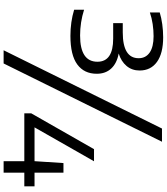

<svg xmlns="http://www.w3.org/2000/svg" viewBox="50 -904 922 1062"><g transform="rotate(90 511.0 -373.0)"><path d="M388 -447Q388 -377.5 336.5 -339.5Q285 -301.5 178.5 -301.5Q101.5 -301.5 34 -322V-377Q103.5 -355 176.5 -355Q321.5 -355 321.5 -451Q321.5 -538 193.5 -538H108V-591H159Q302 -591 302 -679Q302 -718 270.8 -739.8Q239.5 -761.5 180 -761.5Q147.5 -761.5 113.5 -756.5Q79.5 -751.5 49 -741V-795.5Q78 -804.5 114.2 -809.5Q150.5 -814.5 186 -814.5Q275 -814.5 322.5 -780.2Q370 -746 370 -684Q370 -642 344.8 -612Q319.5 -582 276 -568.5Q330 -558.5 359 -527.2Q388 -496 388 -447ZM258 68 691 -808H764L331 68ZM1010.5 -103V-46.5H935V68H871.5V-46.5H607V-85L805 -432H872L684.5 -103H871.5L882 -263H935V-103Z"/></g></svg>

Font: Encode Sans Expanded
Style: Regular
Weight: 400
Width: 7
Designer: Multiple Designers
Foundry: Impallari Type
Version: Version 2.000